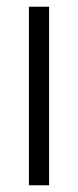

<svg xmlns="http://www.w3.org/2000/svg" viewBox="-20 -551 232 571"><path d="M66 0H126V-531H66Z"/></svg>

Font: Mluvka Light
Style: Regular
Weight: 300
Designer: Modified by Jiří Krblich, Original typeface by Gumpita Rahayu
Foundry: Gumpita Rahayu & Jiří Krblich
Version: Version 2.000;Glyphs 3.1.1 (3134)